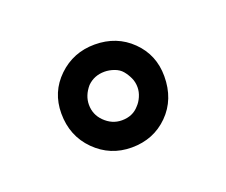

<svg xmlns="http://www.w3.org/2000/svg" viewBox="-48 -791 368 312"><g transform="rotate(-20 136.0 -635.0)"><path d="M136 -724Q174 -724 199.5 -699Q225 -674 225 -637Q225 -597 199.5 -571.5Q174 -546 136 -546Q99 -546 73 -572Q47 -598 47 -637Q47 -674 73 -699Q99 -724 136 -724ZM94 -635Q94 -618 106 -606Q119 -593 136 -593Q155 -593 166 -606Q171 -611 174.5 -619Q178 -627 178 -635Q178 -644 174.5 -651.5Q171 -659 166 -665Q161 -671 152.5 -674Q144 -677 136 -677Q118 -677 106 -665Q94 -651 94 -635Z"/></g></svg>

Font: YasnoRaleway Medium
Style: Regular
Weight: 500
Designer: Matt McInerney, Pablo Impallari, Rodrigo Fuenzalida
Foundry: Matt McInerney, Pablo Impallari, Rodrigo Fuenzalida
Version: Version 4.026